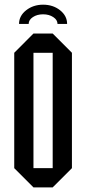

<svg xmlns="http://www.w3.org/2000/svg" viewBox="-20 -812 373 832"><path d="M125 0 41.7 -83.3V-583.3L125 -666.7H208.3L291.7 -583.3V-83.3L208.3 0ZM125 -83.3H208.3V-583.3H125ZM229.2 -708.3Q229.2 -725.8 210.8 -737.9Q192.5 -750 166.7 -750Q140.8 -750 122.5 -737.9Q104.2 -725.8 104.2 -708.3H62.5Q62.5 -743.3 93.3 -767.5Q124.2 -791.7 166.7 -791.7Q210 -791.7 240.4 -767.5Q270.8 -743.3 270.8 -708.3Z"/></svg>

Font: Yulong
Style: Regular
Weight: 400
Designer: GGBotNet
Foundry: f0n7.com
Version: 1.00